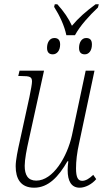

<svg xmlns="http://www.w3.org/2000/svg" viewBox="-20 -865 494 894"><path d="M289 -701H329C354 -747 396 -792 436 -830L440 -845H425C379 -811 346 -782 315 -745C299 -780 277 -812 247 -845H235L232 -833C258 -792 280 -745 289 -701ZM226 -612C244 -612 260 -628 260 -658C260 -680 249 -688 233 -688C211 -688 199 -667 199 -642C199 -621 209 -612 226 -612ZM375 -612C393 -612 408 -628 408 -658C408 -680 398 -688 381 -688C360 -688 348 -667 348 -642C348 -621 358 -612 375 -612ZM351 9C377 9 408 -7 428 -31L414 -51C397 -34 379 -23 363 -23C343 -23 334 -39 334 -81C334 -114 338 -153 349 -201L420 -536H379L315 -235C293 -135 227 -24 149 -24C110 -24 95 -50 95 -93C95 -122 104 -169 114 -213L185 -536H71L65 -511H79C120 -511 129 -507 129 -485C129 -474 124 -448 117 -413L72 -207C63 -167 53 -120 53 -91C53 -33 76 9 139 9C206 9 253 -43 294 -114H298C296 -98 295 -84 295 -73C295 -22 312 9 351 9Z"/></svg>

Font: Noto Serif Condensed ExtraLight
Style: Italic
Weight: 200
Width: 3
Italic angle: -12°
Designer: Monotype Design Team
Foundry: Monotype Imaging Inc.
Version: Version 2.013